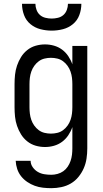

<svg xmlns="http://www.w3.org/2000/svg" viewBox="-20 -760 540 1003"><path d="M248 223Q226 223 204 220.5Q182 218 161.5 210.5Q141 203 122.5 190.5Q104 178 90.5 161Q77 144 70 123Q63 102 62 80H140Q140 98 151 113.5Q162 129 177.5 138Q193 147 211 150Q229 153 248 153Q264 153 280.5 148.5Q297 144 310.5 134.5Q324 125 333.5 111Q343 97 348.5 81Q354 65 356 48.5Q358 32 358 15V-96Q350 -73 336.5 -53Q323 -33 304 -19Q285 -5 262 1.5Q239 8 215 8Q190 8 166 1Q142 -6 122.5 -21.5Q103 -37 90 -58Q77 -79 69 -102.5Q61 -126 58.5 -150.5Q56 -175 56 -200V-320Q56 -345 58.5 -369.5Q61 -394 69 -417.5Q77 -441 90 -462Q103 -483 122.5 -498.5Q142 -514 166 -521Q190 -528 215 -528Q239 -528 262 -521.5Q285 -515 304 -501Q323 -487 336.5 -467Q350 -447 358 -424V-520H436V15Q436 42 432 68.5Q428 95 417.5 119Q407 143 390 164Q373 185 350 198.5Q327 212 300.5 217.5Q274 223 248 223ZM246 -62Q263 -62 279.5 -66Q296 -70 309.5 -80Q323 -90 333 -104Q343 -118 348.5 -134Q354 -150 356 -166.5Q358 -183 358 -200V-320Q358 -337 356 -353.5Q354 -370 348.5 -386Q343 -402 333 -416Q323 -430 309.5 -440Q296 -450 279.5 -454Q263 -458 246 -458Q229 -458 212.5 -454Q196 -450 182.5 -440Q169 -430 159 -416Q149 -402 143.5 -386Q138 -370 136 -353.5Q134 -337 134 -320V-200Q134 -183 136 -166.5Q138 -150 143.5 -134Q149 -118 159 -104Q169 -90 182.5 -80Q196 -70 212.5 -66Q229 -62 246 -62ZM250 -600Q220 -600 191 -607.5Q162 -615 139 -634Q116 -653 105.5 -681.5Q95 -710 95 -740H165Q165 -724 171 -708Q177 -692 189 -681.5Q201 -671 217.5 -667Q234 -663 250 -663Q266 -663 282.5 -667Q299 -671 311 -681.5Q323 -692 329 -708Q335 -724 335 -740H405Q405 -710 394.5 -681.5Q384 -653 361 -634Q338 -615 309 -607.5Q280 -600 250 -600Z"/></svg>

Font: Iosevka Term Curly
Style: Regular
Weight: 400
Designer: Belleve Invis
Foundry: Belleve Invis
Version: Version 32.3.0